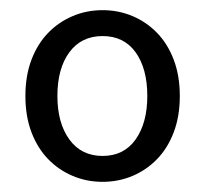

<svg xmlns="http://www.w3.org/2000/svg" viewBox="-20 -616 405 378"><path d="M182 -258Q151 -258 123.5 -269.5Q96 -281 75 -302.5Q54 -324 42 -355.5Q30 -387 30 -427Q30 -467 42 -498.5Q54 -530 75 -551.5Q96 -573 123.5 -584.5Q151 -596 182 -596Q213 -596 240.5 -584.5Q268 -573 289 -551.5Q310 -530 322 -498.5Q334 -467 334 -427Q334 -387 322 -355.5Q310 -324 289 -302.5Q268 -281 240.5 -269.5Q213 -258 182 -258ZM182 -309Q224 -309 247 -341.5Q270 -374 270 -427Q270 -481 247 -513Q224 -545 182 -545Q140 -545 116.5 -513Q93 -481 93 -427Q93 -374 116.5 -341.5Q140 -309 182 -309Z"/></svg>

Font: Myanmar Sanpya
Style: Regular
Weight: 400
Designer: Danh Hong
Foundry: Google Inc.
Version: Version 2.00 November 22, 2015